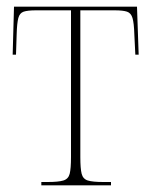

<svg xmlns="http://www.w3.org/2000/svg" viewBox="-20 -556 454 576"><path d="M104 0V-10H123Q155 -10 170 -14.5Q185 -19 189 -34.5Q193 -50 193 -85V-525H88Q63 -525 51 -521Q39 -517 35 -502Q31 -487 30 -454L28 -392H18L22 -536H391L396 -392H386L383 -453Q382 -487 377.5 -502Q373 -517 361 -521Q349 -525 324 -525H221V-85Q221 -50 225 -34.5Q229 -19 243.5 -14.5Q258 -10 290 -10H313V0Z"/></svg>

Font: Noto Serif Display Condensed Thin
Style: Regular
Weight: 100
Width: 3
Designer: Monotype Design Team
Foundry: Monotype Imaging Inc.
Version: Version 2.009